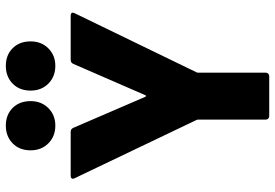

<svg xmlns="http://www.w3.org/2000/svg" viewBox="-166 -802 966 675"><g transform="rotate(-90 317.5 -465.0)"><path d="M246 -2Q241 -2 237.5 -5.5Q234 -9 234 -14V-251Q234 -255 233 -257L28 -686Q26 -690 26 -692Q26 -700 37 -700H191Q201 -700 205 -691L314 -438Q316 -435 317 -435Q319 -435 320 -438L430 -691Q434 -700 444 -700H599Q606 -700 608 -697.5Q610 -695 610 -693Q610 -690 608 -686L400 -257Q399 -255 399 -251V-14Q399 -9 395.5 -5.5Q392 -2 387 -2ZM423 -754Q385 -754 360.5 -778.5Q336 -803 336 -841Q336 -880 360.5 -904Q385 -928 423 -928Q461 -928 485 -904Q509 -880 509 -841Q509 -803 484.5 -778.5Q460 -754 423 -754ZM213 -754Q175 -754 150.5 -778.5Q126 -803 126 -841Q126 -880 150.5 -904Q175 -928 213 -928Q251 -928 275 -904Q299 -880 299 -841Q299 -803 274.5 -778.5Q250 -754 213 -754Z"/></g></svg>

Font: LinhAnh ExtBd
Style: Regular
Weight: 800
Designer: Jeremy Tribby
Foundry: Tribby Type
Version: Version 1.408